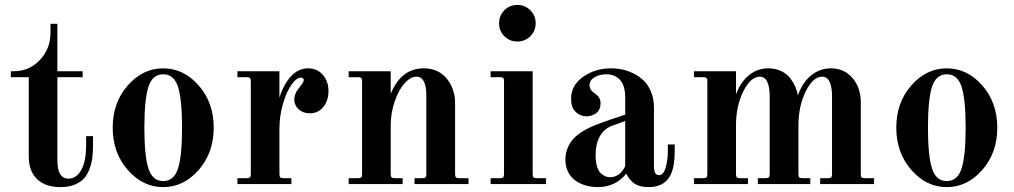

<svg xmlns="http://www.w3.org/2000/svg" viewBox="-20 -744 4099 776"><path d="M211.9 -647.9V-456.1H314V-432.1H211.9V-95.2Q211.9 -22 256.8 -22Q288.6 -22 308.3 -56.6Q328.1 -91.3 328.1 -158.2V-193.8H356V-158.2Q356 -130.4 353.3 -107.9Q350.6 -85.4 342.3 -62.3Q334 -39.1 320.1 -23.4Q306.2 -7.8 282 2.2Q257.8 12.2 225.1 12.2Q163.1 12.2 129.6 -20.3Q96.2 -52.7 96.2 -111.8V-432.1H23.9V-456.1H36.1Q98.1 -456.1 141.1 -501.5Q184.1 -546.9 184.1 -611.8V-647.9Z M699.5 -392.8Q683.1 -443.8 639.6 -443.8Q596.2 -443.8 579.8 -392.8Q563.5 -341.8 563.5 -228Q563.5 -114.3 579.8 -63.2Q596.2 -12.2 639.6 -12.2Q683.1 -12.2 699.5 -63.2Q715.8 -114.3 715.8 -228Q715.8 -341.8 699.5 -392.8ZM496.3 -398.7Q557.1 -467.8 639.6 -467.8Q722.2 -467.8 783 -398.7Q843.8 -329.6 843.8 -228Q843.8 -126.5 783 -57.1Q722.2 12.2 639.6 12.2Q557.1 12.2 496.3 -57.1Q435.5 -126.5 435.5 -228Q435.5 -329.6 496.3 -398.7Z M939.5 0V-23.9H977.5Q986.8 -23.9 990.2 -27.3Q993.7 -30.8 993.7 -40V-416Q993.7 -425.3 990.2 -428.7Q986.8 -432.1 977.5 -432.1H939.5V-456.1H1109.4V-349.1Q1125.5 -401.9 1155.3 -434.8Q1185.1 -467.8 1225.6 -467.8Q1261.7 -467.8 1284.7 -441.7Q1307.6 -415.5 1307.6 -376Q1307.6 -338.4 1287.1 -312.3Q1266.6 -286.1 1232.4 -286.1Q1204.6 -286.1 1187 -302.5Q1169.4 -318.8 1169.4 -341.8Q1169.4 -367.2 1193.4 -395Q1207.5 -411.1 1207.5 -419.9Q1207.5 -430.2 1196.8 -430.2Q1178.2 -430.2 1158 -401.6Q1137.7 -373 1123.5 -324Q1109.4 -274.9 1109.4 -223.1V-40Q1109.4 -30.8 1112.8 -27.3Q1116.2 -23.9 1125.5 -23.9H1157.7V0Z M1389.2 0V-23.9H1427.2Q1436.5 -23.9 1439.9 -27.3Q1443.4 -30.8 1443.4 -40V-416Q1443.4 -425.3 1439.9 -428.7Q1436.5 -432.1 1427.2 -432.1H1389.2V-456.1H1559.1V-365.2Q1601.6 -467.8 1692.4 -467.8Q1735.4 -467.8 1765.1 -445.8Q1790 -427.7 1804.7 -395.8Q1819.3 -363.8 1819.3 -330.1V-40Q1819.3 -30.8 1822.8 -27.3Q1826.2 -23.9 1835.4 -23.9H1873.5V0H1655.3V-23.9H1687.5Q1696.8 -23.9 1700 -27.3Q1703.1 -30.8 1703.1 -40V-356.9Q1703.1 -434.1 1663.1 -434.1Q1639.2 -434.1 1615.2 -407.5Q1591.3 -380.9 1575.2 -334.2Q1559.1 -287.6 1559.1 -235.8V-40Q1559.1 -30.8 1562.5 -27.3Q1565.9 -23.9 1575.2 -23.9H1607.4V0Z M2018.3 -702.4Q2039.6 -724.1 2070.8 -724.1Q2102.1 -724.1 2123.5 -702.4Q2145 -680.7 2145 -649.9Q2145 -619.1 2123.5 -597.7Q2102.1 -576.2 2070.8 -576.2Q2039.6 -576.2 2018.3 -597.7Q1997.1 -619.1 1997.1 -649.9Q1997.1 -680.7 2018.3 -702.4ZM2132.8 -456.1V-40Q2132.8 -30.8 2136.2 -27.3Q2139.6 -23.9 2148.9 -23.9H2187V0H1962.9V-23.9H2001Q2010.3 -23.9 2013.7 -27.3Q2017.1 -30.8 2017.1 -40V-416Q2017.1 -425.3 2013.7 -428.7Q2010.3 -432.1 2001 -432.1H1962.9V-456.1Z M2506.8 -254.9 2454.1 -235.8Q2421.4 -223.6 2404.3 -193.1Q2387.2 -162.6 2387.2 -117.2Q2387.2 -89.8 2393.1 -70.8Q2398.9 -51.8 2408.7 -43.2Q2418.5 -34.7 2427.2 -31.2Q2436 -27.8 2445.8 -27.8Q2484.4 -27.8 2506.8 -71.8ZM2707 -160.2V-134.8Q2707 -61 2685.1 -27.8Q2659.2 12.2 2602.1 12.2Q2564.9 12.2 2544.2 -2.2Q2523.4 -16.6 2511.2 -42Q2466.8 12.2 2396 12.2Q2371.6 12.2 2349.4 6.1Q2327.1 0 2307.9 -12.5Q2288.6 -24.9 2276.9 -47.4Q2265.1 -69.8 2265.1 -99.1Q2265.1 -126 2275.4 -148.7Q2285.6 -171.4 2300.8 -186.8Q2315.9 -202.1 2340.1 -216.1Q2364.3 -230 2384.5 -238Q2404.8 -246.1 2433.1 -255.9L2506.8 -280.8V-349.1Q2506.8 -398.9 2485.6 -421.4Q2464.4 -443.8 2431.2 -443.8Q2403.8 -443.8 2383.3 -431.9Q2362.8 -419.9 2362.8 -399.9Q2362.8 -389.6 2367.4 -382.3Q2372.1 -375 2378.7 -370.4Q2385.3 -365.7 2391.6 -360.6Q2397.9 -355.5 2402.6 -346.9Q2407.2 -338.4 2407.2 -326.2Q2407.2 -300.3 2389.9 -287.1Q2372.6 -273.9 2350.1 -273.9Q2324.7 -273.9 2306.4 -292Q2288.1 -310.1 2288.1 -344.2Q2288.1 -398.9 2336.4 -433.3Q2384.8 -467.8 2449.2 -467.8Q2472.7 -467.8 2495.6 -462.9Q2518.6 -458 2542 -446.3Q2565.4 -434.6 2583 -417Q2600.6 -399.4 2611.8 -371.6Q2623 -343.8 2623 -309.1V-71.8Q2623 -36.1 2643.1 -36.1Q2661.1 -36.1 2670.2 -65.9Q2679.2 -95.7 2679.2 -134.8V-160.2Z M3090.8 -40V-356.9Q3090.8 -391.1 3081.3 -412.6Q3071.8 -434.1 3050.8 -434.1Q3014.2 -434.1 2984.4 -375Q2954.6 -315.9 2954.6 -235.8V-40Q2954.6 -30.8 2958 -27.3Q2961.4 -23.9 2970.7 -23.9H3002.9V0H2784.7V-23.9H2822.8Q2832 -23.9 2835.4 -27.3Q2838.9 -30.8 2838.9 -40V-416Q2838.9 -425.3 2835.4 -428.7Q2832 -432.1 2822.8 -432.1H2784.7V-456.1H2954.6V-362.8Q2971.7 -410.2 3005.9 -439Q3040 -467.8 3085.9 -467.8Q3114.3 -467.8 3137.2 -456.8Q3160.2 -445.8 3173.6 -428.2Q3187 -410.6 3194.6 -393.1Q3202.1 -375.5 3204.6 -357.9Q3223.1 -410.6 3258.3 -439.2Q3293.5 -467.8 3337.9 -467.8Q3392.1 -467.8 3425.5 -428.7Q3459 -389.6 3459 -330.1V-40Q3459 -30.8 3462.2 -27.3Q3465.3 -23.9 3474.6 -23.9H3512.7V0H3294.9V-23.9H3326.7Q3335.9 -23.9 3339.4 -27.3Q3342.8 -30.8 3342.8 -40V-356.9Q3342.8 -391.1 3333.3 -412.6Q3323.7 -434.1 3302.7 -434.1Q3266.1 -434.1 3236.6 -375Q3207 -315.9 3207 -235.8V-40Q3207 -30.8 3210.2 -27.3Q3213.4 -23.9 3222.7 -23.9H3254.9V0H3043V-23.9H3074.7Q3084 -23.9 3087.4 -27.3Q3090.8 -30.8 3090.8 -40Z M3866.5 -392.8Q3850.1 -443.8 3806.6 -443.8Q3763.2 -443.8 3746.8 -392.8Q3730.5 -341.8 3730.5 -228Q3730.5 -114.3 3746.8 -63.2Q3763.2 -12.2 3806.6 -12.2Q3850.1 -12.2 3866.5 -63.2Q3882.8 -114.3 3882.8 -228Q3882.8 -341.8 3866.5 -392.8ZM3663.3 -398.7Q3724.1 -467.8 3806.6 -467.8Q3889.2 -467.8 3950 -398.7Q4010.7 -329.6 4010.7 -228Q4010.7 -126.5 3950 -57.1Q3889.2 12.2 3806.6 12.2Q3724.1 12.2 3663.3 -57.1Q3602.5 -126.5 3602.5 -228Q3602.5 -329.6 3663.3 -398.7Z"/></svg>

Font: Flanker Steampunk
Style: Bold
Weight: 700
Designer: Alexey Kryukov, Leonardo Di Lena
Foundry: Alexey Kryukov, Leonardo Di Lena
Version: 1.210